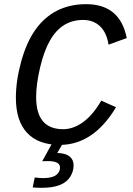

<svg xmlns="http://www.w3.org/2000/svg" viewBox="-20 -689 640 926"><path d="M154.3 -220.7Q154.3 -65.9 284.2 -65.9Q334.5 -65.9 381.8 -100.8Q429.2 -135.7 468.3 -203.6L539.6 -171.9Q430.7 9.8 268.6 9.8Q165 9.8 110.8 -48.1Q56.6 -106 56.6 -218.3Q56.6 -298.8 82 -391.6Q107.4 -484.4 150.6 -545.4Q193.8 -606.4 255.4 -637.7Q316.9 -668.9 395.5 -668.9Q559.1 -668.9 591.3 -505.4L503.4 -473.6Q494.6 -531.7 462.4 -562.3Q430.2 -592.8 381.3 -592.8Q328.6 -592.8 288.8 -567.9Q249 -543 220.5 -492.7Q191.9 -442.4 173.1 -362.5Q154.3 -282.7 154.3 -220.7ZM181.6 216.8Q153.8 216.8 137.7 214.8L147.5 167Q170.9 169.9 188.5 169.9Q259.8 169.9 268.6 127.9L269.5 119.1Q269.5 87.9 211.4 87.9Q190.4 87.9 183.6 88.9L232.4 0H284.7L256.3 48.8Q295.9 49.8 315.4 65.4Q335 81.1 335 108.4Q335 137.2 318.6 163.6Q302.2 189.9 268.3 203.4Q234.4 216.8 181.6 216.8Z"/></svg>

Font: Liberation Mono
Style: Italic
Weight: 400
Italic angle: -12°
Monospace: yes
Designer: Steve Matteson
Foundry: Ascender Corporation
Version: Version 2.1.5